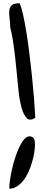

<svg xmlns="http://www.w3.org/2000/svg" viewBox="-20 -722 269 1182"><path d="M43 -552.7Q43 -581.1 39.1 -607.9Q35.2 -634.8 37.1 -655.8Q39.1 -676.8 52.2 -689.5Q65.4 -702.1 100.6 -702.1Q111.3 -679.7 121.6 -633.8Q131.8 -587.9 141.6 -528.3Q151.4 -468.8 160.2 -398.9Q168.9 -329.1 176.3 -258.8Q183.6 -188.5 189 -120.6Q194.3 -52.7 197.3 2.9Q165 24.4 145.5 5.9Q126 -12.7 113.3 -57.1Q100.6 -101.6 93.8 -165.5Q86.9 -229.5 80.6 -298.3Q74.2 -367.2 65.4 -434.1Q56.6 -501 43 -552.7ZM162.1 117.2Q172.9 117.2 180.2 122.1Q187.5 127 190.4 134.3Q193.4 141.6 194.3 150.9Q195.3 160.2 195.3 168.9Q195.3 189.5 190.9 217.3Q186.5 245.1 177.7 275.4Q168.9 305.7 155.8 335.4Q142.6 365.2 125 387.7Q107.4 410.2 85.4 424.8Q63.5 439.5 37.1 439.5Q37.1 418 41.5 386.2Q45.9 354.5 54.2 318.4Q62.5 282.2 74.2 246.6Q85.9 210.9 99.6 182.1Q113.3 153.3 128.9 135.3Q144.5 117.2 162.1 117.2Z"/></svg>

Font: Gloria Hallelujah
Style: Regular
Weight: 400
Designer: Kimberly Geswein
Foundry: Kimberly Geswein
Version: Version 1.004 2010